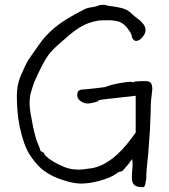

<svg xmlns="http://www.w3.org/2000/svg" viewBox="-20 -744 703 798"><path d="M544 -346 438 -334Q431 -334 421 -332Q412 -331 403 -330Q393 -329 390 -326Q384 -321 375 -319Q367 -317 359.5 -315.5Q352 -314 342 -314Q330 -314 315.5 -323.5Q301 -333 301 -348Q301 -364 310 -369Q313 -371 324 -372Q331 -373 337 -373Q338 -373 376 -377Q412 -381 416 -382Q426 -386 440 -390Q454 -394 469.5 -397Q485 -400 500 -402Q515 -404 525 -404Q527 -404 535 -402L537 -404Q545 -406 560.5 -406.5Q576 -407 582 -407Q602 -407 607.5 -398.5Q613 -390 613 -372Q613 -367 610 -346Q606 -318 606 -272Q605 -242 603 -200Q600 -153 596 -105Q588 -33 588 -8Q588 0 588 1Q585 8 585 16Q585 19 584 22.5Q583 26 582 28Q579 34 573 34Q550 34 539 25.5Q528 17 528 -6Q528 -22 529.5 -35.5Q531 -49 531 -63Q531 -66 531 -68Q531 -70 530 -75V-83Q529 -82 525 -77Q522 -74 519.5 -70Q517 -66 513 -61Q512 -60 511.5 -59Q511 -58 509 -57L503 -49Q500 -48 499 -45Q497 -42 494 -39L488 -33Q487 -33 487 -32.5Q487 -32 486 -32Q485 -32 477 -30Q468 -27 463 -22Q451 -13 432.5 -5.5Q414 2 394 7.5Q374 13 353.5 16Q333 19 318 19Q300 19 280.5 15Q261 11 244 5Q200 -8 166 -32Q138 -51 108 -94Q91 -119 80 -151Q69 -183 62 -216.5Q55 -250 52.5 -283.5Q50 -317 50 -346Q50 -387 64 -424Q84 -472 99 -497Q102 -502 142 -558Q165 -591 193 -616.5Q221 -642 255.5 -663.5Q290 -685 332 -706Q338 -709 346 -711Q358 -714 361 -714H366L367 -715Q367 -715 378 -717Q380 -718 382 -718L392 -722Q394 -723 397 -723Q401 -724 406 -724Q418 -724 420 -723Q426 -720 431 -720Q434 -720 436 -719L446 -718Q450 -718 451 -717Q471 -714 483.5 -711Q496 -708 506 -703Q519 -696 524 -690Q540 -675 549 -669Q552 -667 554 -665Q557 -662 560 -660Q564 -658 566.5 -654.5Q569 -651 572 -648Q585 -635 585 -618Q585 -605 572 -589.5Q559 -574 546 -574Q541 -574 539 -576Q535 -578 535 -579Q527 -588 528 -593Q528 -597 527 -598Q526 -599 524 -604.5Q522 -610 518 -615Q514 -620 510.5 -625.5Q507 -631 504 -633Q490 -650 470.5 -655Q451 -660 428 -660Q410 -660 394 -659Q384 -658 364 -653Q330 -644 296 -620Q277 -607 232 -567Q195 -535 181 -515Q159 -486 123 -404Q120 -398 108 -358Q103 -339 103 -312Q103 -297 107.5 -270Q112 -243 118 -214Q129 -167 133 -158Q148 -124 148 -117Q149 -117 151 -115Q152 -114 153 -114Q156 -112 159 -111Q162 -110 164 -105Q166 -99 175 -91.5Q184 -84 195.5 -76.5Q207 -69 219 -63Q231 -57 238 -54Q268 -39 306 -39Q313 -39 319.5 -39.5Q326 -40 332 -41Q339 -42 347 -43Q355 -44 363 -45Q393 -51 418.5 -66Q444 -81 466 -101Q488 -121 507.5 -145Q527 -169 544 -193Z"/></svg>

Font: ToneOZ-Tsuipita-TC
Style: Tsuipita-TC
Weight: 400
Designer: :Jeffrey Xuan (Chih-Lin Hsuan)  :
Foundry: jeffreyx@gmail.com, cjkFonts.io
Version: Version 0.24071